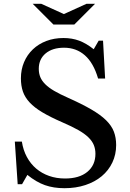

<svg xmlns="http://www.w3.org/2000/svg" viewBox="-20 -980 685 1010"><path d="M58 -235H95Q102 -190 121.5 -154Q141 -118 170.5 -93Q200 -68 238.5 -54.5Q277 -41 322 -41Q397 -41 439.5 -76Q482 -111 482 -171Q482 -196 473.5 -217Q465 -238 445 -257.5Q425 -277 391.5 -296Q358 -315 307 -337Q245 -364 203 -389Q161 -414 136 -441Q111 -468 100.5 -498.5Q90 -529 90 -568Q90 -614 106.5 -653Q123 -692 153 -720.5Q183 -749 224 -764.5Q265 -780 314 -780Q359 -780 396.5 -766Q434 -752 473 -721L499 -766H522L533 -567H496Q472 -649 426.5 -689Q381 -729 317 -729Q256 -729 220 -699Q184 -669 184 -618Q184 -594 192 -574.5Q200 -555 218 -537Q236 -519 265 -502Q294 -485 337 -466Q411 -433 460 -404.5Q509 -376 538 -347.5Q567 -319 579 -287.5Q591 -256 591 -217Q591 -167 571 -125Q551 -83 515 -53Q479 -23 429 -6.5Q379 10 319 10Q262 10 216.5 -6Q171 -22 124 -60L96 -11H73ZM261 -851 152 -960H197L316 -906L435 -960H480L371 -851Z"/></svg>

Font: SVN-Libre Baskerville
Style: Regular
Weight: 400
Designer: Pablo Impallari, Rodrigo Fuenzalida
Foundry: Pablo Impallari, Rodrigo Fuenzalida
Version: Version 1.000; ttfautohint (v1.8.4)